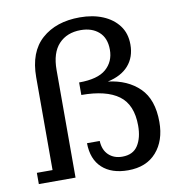

<svg xmlns="http://www.w3.org/2000/svg" viewBox="-82 -806 845 891"><g transform="rotate(-10 340.5 -360.0)"><path d="M31 0V-53H105V-490Q105 -609 172.5 -669Q240 -729 352 -729Q413 -729 460 -709.5Q507 -690 534.5 -653.5Q562 -617 562 -564Q562 -505 528 -466Q494 -427 429 -413Q521 -402 576.5 -347.5Q632 -293 632 -187Q632 -99 584.5 -45Q537 9 451 9Q373 9 329 -31.5Q285 -72 284 -148H344Q346 -105 371 -81.5Q396 -58 435 -58Q486 -58 509 -94Q532 -130 532 -187Q532 -286 473 -329.5Q414 -373 297 -373V-432Q385 -432 424.5 -466.5Q464 -501 464 -557Q464 -612 431.5 -641Q399 -670 346 -670Q281 -670 242.5 -629Q204 -588 204 -507V0Z"/></g></svg>

Font: Montagu Slab 16pt
Style: Regular
Weight: 400
Designer: Florian Karsten
Foundry: Florian Karsten
Version: Version 1.000; ttfautohint (v1.8.3)